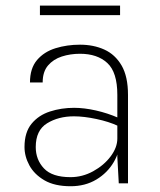

<svg xmlns="http://www.w3.org/2000/svg" viewBox="-20 -636 555 666"><path d="M392 0 387 -91.5V-307Q387 -385.5 352.2 -417.5Q317.5 -449.5 257.5 -449.5Q224 -449.5 194.5 -440Q165 -430.5 146.5 -408.8Q128 -387 128 -350H84Q84 -399 108.5 -427.8Q133 -456.5 172.8 -468.8Q212.5 -481 257.5 -481Q304.5 -481 342 -464Q379.5 -447 401.8 -408.8Q424 -370.5 424 -307V0ZM225 10Q169.5 10 134.2 -10.5Q99 -31 82 -62.2Q65 -93.5 65 -126Q65 -177 89.5 -206.8Q114 -236.5 153.2 -249.2Q192.5 -262 237 -262Q272 -262 312.8 -252.8Q353.5 -243.5 390 -227.5V-199Q358 -214 314.5 -223.2Q271 -232.5 236.5 -232.5Q182.5 -232.5 143.2 -208.2Q104 -184 104 -126Q104 -82 132.5 -51.8Q161 -21.5 224.5 -21.5Q266 -21.5 303.2 -42Q340.5 -62.5 363.8 -93.5Q387 -124.5 387 -155.5H397Q397 -112.5 375 -74.5Q353 -36.5 314.2 -13.2Q275.5 10 225 10ZM118.5 -616.5H396.5V-583.5H118.5Z"/></svg>

Font: Karla ExtraLight
Style: Regular
Weight: 250
Designer: Jonathan Pinhorn
Version: Version 2.004;gftools[0.9.33]